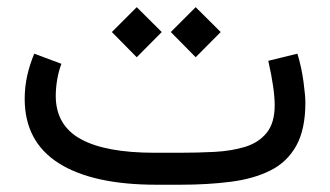

<svg xmlns="http://www.w3.org/2000/svg" viewBox="-20 -508 908 528"><path d="M476.1 0H410.2Q234.9 0 141.4 -59.3Q47.9 -118.7 47.9 -236.3Q47.9 -269 54.9 -300.3Q62 -331.5 74.2 -360.4L148.9 -332.5Q141.1 -312 137.2 -288.6Q133.3 -265.1 133.3 -243.7Q133.8 -163.1 202.1 -125.5Q270.5 -87.9 405.3 -87.9H472.7Q522.9 -87.9 569.8 -90.3Q616.7 -92.8 654.1 -104.2Q691.4 -115.7 713.4 -142.8Q735.4 -169.9 735.4 -218.8Q735.4 -262.7 717.8 -340.8L797.9 -360.4Q809.1 -323.7 814.5 -284.2Q819.8 -244.6 819.8 -226.1Q819.8 -152.3 794.7 -107.2Q769.5 -62 723.4 -39.1Q677.2 -16.1 614.3 -8.1Q551.3 0 476.1 0ZM449.7 -419.9 518.1 -488.3 586.9 -419.9 518.1 -350.6ZM287.6 -419.9 356 -488.3 424.8 -419.9 356 -350.6Z"/></svg>

Font: Vazir FD
Style: Regular-FD
Weight: 400
Designer: Saber Rastikerdar
Foundry: Saber Rastikerdar
Version: Version 30.0.0